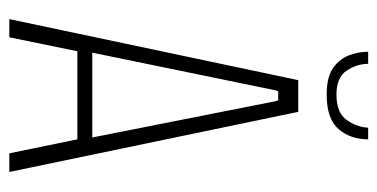

<svg xmlns="http://www.w3.org/2000/svg" viewBox="-219 -591 810 412"><g transform="rotate(90 186.0 -385.0)"><path d="M21 0 152 -620H220L349 0H309L279 -146H90L60 0ZM174 -572 93 -178H275L197 -572L195 -577H176ZM183 -681Q145 -681 125.5 -695Q106 -709 98.5 -729.5Q91 -750 91 -770H117Q117 -746 131.5 -724Q146 -702 183 -702Q222 -702 237.5 -724Q253 -746 254 -770H279Q279 -732 257 -706.5Q235 -681 183 -681Z"/></g></svg>

Font: Smooch Sans Light
Style: Regular
Weight: 300
Designer: Robert E. Leuschke
Foundry: Robert E. Leuschke
Version: Version 1.010; ttfautohint (v1.8.3)